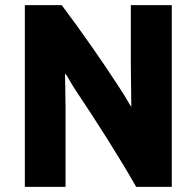

<svg xmlns="http://www.w3.org/2000/svg" viewBox="-20 -720 767 750"><path d="M651 10H512C446 -106 355 -249 275 -368C258 -393 239 -432 234 -432C234 -409 236 -349 236 -301V10H77V-700H221C295 -602 381 -479 454 -366C472 -339 486 -311 493 -303C493 -342 491 -415 491 -475V-700H651Z"/></svg>

Font: Repo ExtraBold
Style: Bold
Weight: 700
Designer: Stefan Peev
Foundry: Context Ltd
Version: Version 1.502